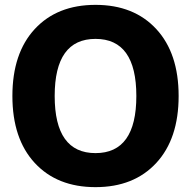

<svg xmlns="http://www.w3.org/2000/svg" viewBox="-20 -760 786 790"><path d="M541 -365Q541 -600 373 -600Q205 -600 205 -365Q205 -130 373 -130Q541 -130 541 -365ZM623 -89.5Q531 10 373 10Q215 10 123 -89.5Q31 -189 31 -365Q31 -541 123 -640.5Q215 -740 373 -740Q531 -740 623 -640.5Q715 -541 715 -365Q715 -189 623 -89.5Z"/></svg>

Font: Rounded Mplus 1c ExtraBold
Style: Regular
Weight: 800
Version: Version 1.059.20150529